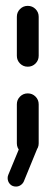

<svg xmlns="http://www.w3.org/2000/svg" viewBox="-20 -539 194 671"><path d="M77 0Q61.1 0 50 -11.1Q38.9 -22.2 38.9 -38.1V-174.4Q38.9 -190.4 50 -201.5Q61.1 -212.6 77 -212.6Q93 -212.6 104.1 -201.5Q115.2 -190.4 115.2 -174.4V-38.1Q115.2 -22.2 104.1 -11.1Q93 0 77 0ZM77 -305.9Q61.1 -305.9 50 -317Q38.9 -328.1 38.9 -344.1V-480.4Q38.9 -496.3 50 -507.4Q61.1 -518.5 77 -518.5Q93 -518.5 104.1 -507.4Q115.2 -496.3 115.2 -480.4V-344.1Q115.2 -328.1 104.1 -317Q93 -305.9 77 -305.9ZM6.7 83.3Q6.7 77.4 8.9 72.2L58.5 -47.8Q62.2 -55.6 69.4 -60.4Q76.7 -65.2 85.6 -65.2Q98.9 -65.2 106.7 -56.3Q114.4 -47.4 114.4 -35.6Q114.4 -29.6 112.2 -24.4L63 95.6Q59.3 103.3 52 108.1Q44.8 113 35.9 113Q22.6 113 14.6 104.1Q6.7 95.2 6.7 83.3Z"/></svg>

Font: 26F Galaxy Sans
Style: Bold
Weight: 700
Designer: C₂₉H₂₅N₃O₅
Version: Version 1.100